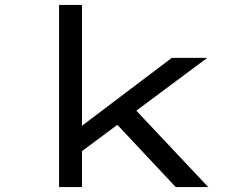

<svg xmlns="http://www.w3.org/2000/svg" viewBox="-20 -760 991 780"><path d="M297 -134 309 -246 678 -525H822ZM220 0V-740H313V0ZM694 0 421 -291 489 -358 826 0Z"/></svg>

Font: Lexend Zetta
Style: Regular
Weight: 400
Designer: Bonnie Shaver-Troup, Thomas Jockin
Foundry: Lexend
Version: Version 1.007